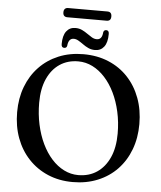

<svg xmlns="http://www.w3.org/2000/svg" viewBox="-63 -1026 920 1099"><g transform="rotate(5 396.5 -477.0)"><path d="M394.5 -716.5Q474 -716.5 539 -689.2Q604 -662 650.5 -612.2Q697 -562.5 722.2 -494.8Q747.5 -427 747.5 -345.5Q747.5 -266 722.5 -199.5Q697.5 -133 651 -84.2Q604.5 -35.5 539.5 -8.8Q474.5 18 396 18Q317.5 18 253 -9.5Q188.5 -37 141.8 -86.8Q95 -136.5 69.8 -204.2Q44.5 -272 44.5 -353.5Q44.5 -433 69.5 -499.2Q94.5 -565.5 141 -614.2Q187.5 -663 252 -689.8Q316.5 -716.5 394.5 -716.5ZM628.5 -280.5Q628.5 -346.5 615.2 -405.8Q602 -465 578.2 -513.8Q554.5 -562.5 522 -598.2Q489.5 -634 450.5 -653.5Q411.5 -673 368 -673Q307.5 -673 262 -642.5Q216.5 -612 191 -555Q165.5 -498 165.5 -418Q165.5 -352 178.5 -292.5Q191.5 -233 215 -184Q238.5 -135 270.8 -99.2Q303 -63.5 342 -44Q381 -24.5 424 -24.5Q485.5 -24.5 531.2 -55.2Q577 -86 602.8 -143.2Q628.5 -200.5 628.5 -280.5ZM457 -746Q436 -746 418.8 -754Q401.5 -762 386.8 -772.8Q372 -783.5 358.2 -791.5Q344.5 -799.5 331 -799.5Q301 -799.5 297 -756.5Q294.5 -743 280.5 -743Q264.5 -743 264.5 -763.5Q264.5 -812.5 283.5 -837.2Q302.5 -862 335.5 -862Q356.5 -862 373.8 -853.8Q391 -845.5 405.5 -835Q420 -824.5 433.8 -816.5Q447.5 -808.5 462 -808.5Q492.5 -808.5 495.5 -851Q498.5 -865 512 -865Q528 -865 528 -844.5Q528 -795 509 -770.5Q490 -746 457 -746ZM258.5 -945Q258.5 -958.5 265 -965.2Q271.5 -972 283.5 -972H509Q521.5 -972 527.8 -965.5Q534 -959 534 -945.5Q534 -932 527.8 -925.5Q521.5 -919 509 -919H283.5Q271.5 -919 265 -925.5Q258.5 -932 258.5 -945Z"/></g></svg>

Font: Fraunces 17pt
Style: Regular
Weight: 400
Version: Version 1.000;[b76b70a41]